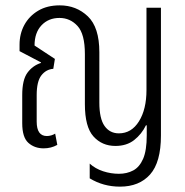

<svg xmlns="http://www.w3.org/2000/svg" viewBox="-20 -546 692 717"><path d="M428 151Q366 151 315 120V65Q336 84 365 93.5Q394 103 424 103Q454 103 477.5 90.5Q501 78 514.5 47Q528 16 528 -41V-78H525Q509 -45 481 -23Q453 -1 411 -1Q361 -1 329 -36.5Q297 -72 297 -157V-344Q297 -419 269.5 -449Q242 -479 202 -479Q161 -479 135 -451.5Q109 -424 109 -376L185 -326L179 -289Q152 -287 134.5 -264.5Q117 -242 117 -191V-92Q117 -38 155 -38Q163 -38 171.5 -40.5Q180 -43 186 -47L194 -5Q171 8 143 8Q109 8 86 -12.5Q63 -33 63 -86V-191Q63 -248 82.5 -274.5Q102 -301 133 -311V-313L53 -355V-379Q53 -420 71 -453Q89 -486 122.5 -506Q156 -526 203 -526Q265 -526 308 -485Q351 -444 351 -351V-163Q351 -103 370.5 -75.5Q390 -48 424 -48Q471 -48 499 -93Q527 -138 527 -210V-517H581V-40Q581 60 540.5 105.5Q500 151 428 151Z"/></svg>

Font: Noto Sans Thai UI ExtCond Light
Style: Regular
Weight: 300
Width: 2
Designer: Monotype Design Team
Foundry: Monotype Imaging Inc.
Version: Version 2.000; ttfautohint (v1.8.4.7-5d5b)